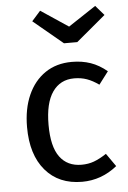

<svg xmlns="http://www.w3.org/2000/svg" viewBox="-55 -826 588 879"><g transform="rotate(-5 238.5 -386.5)"><path d="M448 -482 404 -424Q376 -444 349.5 -453.5Q323 -463 291 -463Q227 -463 191.5 -412Q156 -361 156 -261Q156 -161 191 -113.5Q226 -66 291 -66Q322 -66 348 -75.5Q374 -85 406 -106L448 -46Q376 12 287 12Q180 12 118.5 -60Q57 -132 57 -259Q57 -343 85 -406Q113 -469 164.5 -504Q216 -539 287 -539Q334 -539 373 -525.5Q412 -512 448 -482ZM455 -740 320 -627H259L123 -740L163 -785L289 -701L416 -785Z"/></g></svg>

Font: FiraGO
Style: Regular
Weight: 400
Designer: bBox Type
Foundry: bBox Type GmbH
Version: Version 1.001;April 20, 2020;FontCreator 12.0.0.2555 64-bit